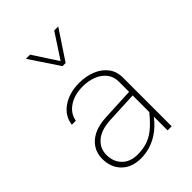

<svg xmlns="http://www.w3.org/2000/svg" viewBox="-224 -867 974 974"><g transform="rotate(-45 263.5 -379.5)"><path d="M145.5 -765.1 250.5 -607.4H272.9L377.4 -765.1H348.6L261.7 -632.3L175.3 -765.1ZM426.3 -349.1Q426.3 -394 402.3 -424.8Q378.4 -455.6 338.4 -471.7Q298.3 -487.8 250.5 -487.8Q178.7 -487.8 129.9 -454.1Q81.1 -420.4 73.7 -363.8H102.5Q109.9 -408.2 150.1 -435.3Q190.4 -462.4 250 -462.4Q290 -462.4 323.5 -449.5Q356.9 -436.5 377 -411.1Q397 -385.7 397 -349.1V-91.8V0H426.3ZM425.3 -140.1 413.1 -151.9Q376.5 -104 344.7 -75Q313 -45.9 279.5 -33.2Q246.1 -20.5 203.6 -20.5Q150.4 -20.5 119.9 -51.5Q89.4 -82.5 89.4 -131.8Q89.4 -178.2 125 -208.7Q160.6 -239.3 228.5 -242.7L414.1 -251.5V-277.3L222.7 -268.1Q169.4 -265.6 133.3 -247.6Q97.2 -229.5 78.6 -199.7Q60.1 -169.9 60.1 -131.8Q60.1 -70.8 98.1 -32.7Q136.2 5.4 201.2 5.4Q266.6 5.4 323 -29.8Q379.4 -64.9 425.3 -140.1Z"/></g></svg>

Font: Estedad VF
Style: Regular
Weight: 100
Designer: Amin Abedi
Version: Version 7.3